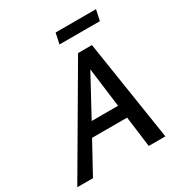

<svg xmlns="http://www.w3.org/2000/svg" viewBox="-202 -957 1027 1091"><g transform="rotate(-30 312.0 -411.5)"><path d="M321 -823H586L571 -753H306ZM373 -658H464L566 0H457L431 -201H201L91 0H-12ZM247 -285H420L387 -543Z"/></g></svg>

Font: EauTestInfant Semibold
Style: Italic
Weight: 600
Italic angle: -12°
Designer: Christian Thalmann (Catharsis Fonts)
Version: Version 0.001;PS 000.001;hotconv 1.0.88;makeotf.lib2.5.64775